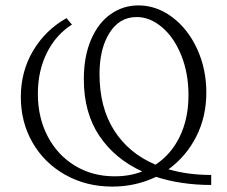

<svg xmlns="http://www.w3.org/2000/svg" viewBox="-20 -684 840 710"><path d="M761 0Q650 0 557 -30Q482 6 395 6Q299 6 221.5 -37.5Q144 -81 100.5 -156.5Q57 -232 57 -325Q57 -420 102.5 -496.5Q148 -573 226 -617L246 -593Q187 -556 153.5 -489Q120 -422 120 -337Q120 -249 156.5 -179.5Q193 -110 257.5 -71Q322 -32 404 -32Q460 -32 506 -50Q405 -96 347.5 -181.5Q290 -267 290 -391Q290 -475 316.5 -537Q343 -599 389 -631.5Q435 -664 492 -664Q559 -664 617 -620.5Q675 -577 709 -503Q743 -429 743 -342Q743 -252 705.5 -178.5Q668 -105 603 -58Q675 -37 761 -37ZM555 -75Q613 -113 645 -179.5Q677 -246 677 -332Q677 -413 650.5 -479Q624 -545 579.5 -583Q535 -621 485 -621Q422 -621 385 -562.5Q348 -504 348 -410Q348 -287 402 -202Q456 -117 555 -75Z"/></svg>

Font: Isabella Sans
Style: Regular
Weight: 400
Designer: Original fonts by Christian Thalmann (Catharsis Fonts), Modifications by Cristiano Sobral
Version: Version 0.002;July 12, 2020;FontCreator 13.0.0.2655 64-bit; 